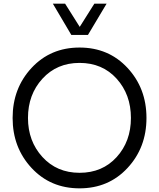

<svg xmlns="http://www.w3.org/2000/svg" viewBox="-20 -1020 870 1050"><path d="M269 -1000H336L416 -873L496 -1000H563L461 -829H370ZM677.5 -101.5Q574 10 415 10Q256 10 152.5 -101.5Q49 -213 49 -375Q49 -537 152.5 -648.5Q256 -760 415 -760Q574 -760 677.5 -648.5Q781 -537 781 -375Q781 -213 677.5 -101.5ZM415 -75Q540 -75 618 -161Q696 -247 696 -375Q696 -503 618 -589.5Q540 -676 415 -676Q291 -676 212 -589.5Q133 -503 133 -375Q133 -248 212 -161.5Q291 -75 415 -75Z"/></svg>

Font: Oakes Grotesk
Style: Regular
Weight: 400
Designer: Samuel Oakes
Foundry: Samuel Oakes
Version: Version 1.000;PS 001.000;hotconv 1.0.88;makeotf.lib2.5.64775